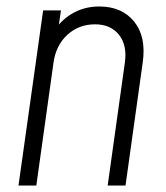

<svg xmlns="http://www.w3.org/2000/svg" viewBox="-20 -572 513 592"><path d="M37 0 113 -540H168L158 -472L151 -483Q175 -516 209.5 -534Q244 -552 286 -552Q356 -552 393.8 -505.2Q431.5 -458.5 420 -379L367 0H312L365 -379Q372.5 -432.5 346.8 -464.8Q321 -497 273 -497Q223 -497 187.8 -464.8Q152.5 -432.5 145 -379L92 0Z"/></svg>

Font: Mohave Light Light
Style: Italic
Weight: 300
Italic angle: -8°
Version: Version 2.003